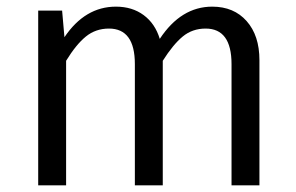

<svg xmlns="http://www.w3.org/2000/svg" viewBox="-20 -558 890 578"><path d="M619 -538Q684 -538 722.5 -494.5Q761 -451 761 -377V0H677V-365Q677 -472 599 -472Q559 -472 530 -448Q501 -424 470 -375V0H386V-365Q386 -472 308 -472Q268 -472 238.5 -448Q209 -424 179 -375V0H95V-526H167L174 -446Q236 -538 329 -538Q378 -538 412.5 -512.5Q447 -487 461 -441Q525 -538 619 -538Z"/></svg>

Font: FiraGO Book
Style: Regular
Weight: 350
Designer: bBox Type
Foundry: bBox Type GmbH
Version: Version 1.001;PS 001.001;hotconv 1.0.88;makeotf.lib2.5.64775